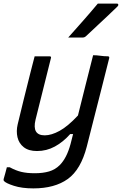

<svg xmlns="http://www.w3.org/2000/svg" viewBox="-32 -844 676 1064"><path d="M160 -532H242Q254 -532 250 -521L165 -181Q144 -94 216 -94Q253 -94 298.5 -119Q344 -144 400 -204Q420 -286 440.5 -366Q461 -446 484 -538Q504 -538 524.5 -535Q545 -532 565 -532Q576 -532 573 -521Q551 -432 531 -354.5Q511 -277 491.5 -199.5Q472 -122 449 -32Q416 96 343.5 148Q271 200 153 200Q89 200 44.5 185.5Q0 171 -10 159Q-13 156 -12 149Q-7 132 -3 117Q1 102 6 83H22Q55 101 86 108.5Q117 116 161 116Q206 116 240 106Q274 96 299 71Q338 32 359 -46Q366 -74 373 -101H357Q318 -57 272 -32Q226 -7 173 -7Q127 -7 100 -28Q73 -49 65 -83Q57 -117 66 -155Q83 -226 100 -295Q117 -364 135 -435Q141 -458 147 -482Q153 -506 160 -532ZM510 -824H616Q623 -824 623.5 -818Q624 -812 618 -807Q587 -777 561 -752.5Q535 -728 507.5 -702.5Q480 -677 445 -644Q437 -636 426 -636H346Q386 -681 428 -728.5Q470 -776 510 -824Z"/></svg>

Font: Recursive Mn Lnr St
Style: Italic
Weight: 400
Italic angle: -15°
Monospace: yes
Version: Version 1.079;hotconv 1.0.112;makeotfexe 2.5.65598; ttfautoh